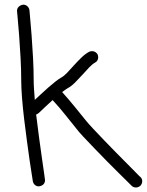

<svg xmlns="http://www.w3.org/2000/svg" viewBox="-20 -791 644 843"><path d="M356.4 -262.7Q367.2 -249 389.2 -225.6Q411.1 -202.1 437.5 -174.8Q463.9 -147.5 491.7 -119.1Q519.5 -90.8 542.5 -67.9Q565.4 -44.9 580.1 -29.8Q594.7 -14.6 595.7 -14.6Q604.5 -6.8 604.5 4.9Q604.5 14.6 596.7 24.4Q586.9 32.2 577.1 32.2Q565.4 32.2 557.6 24.4Q555.7 22.5 540 6.8Q524.4 -8.8 501 -31.7Q477.5 -54.7 449.7 -83Q421.9 -111.3 395 -139.2Q368.2 -167 346.2 -190.4Q324.2 -213.9 313.5 -228.5Q292 -254.9 265.6 -288.1Q239.3 -321.3 210.9 -351.6Q194.3 -336.9 179.2 -322.3Q164.1 -307.6 151.4 -295.9Q146.5 -291 138.7 -288.1Q144.5 -238.3 151.4 -188Q158.2 -137.7 164.1 -96.7Q169.9 -55.7 173.8 -29.3Q177.7 -2.9 177.7 0Q177.7 10.7 170.9 18.1Q164.1 25.4 150.4 27.3Q140.6 27.3 133.3 21Q126 14.6 124 3.9Q124 1 119.6 -24.4Q115.2 -49.8 109.9 -87.9Q104.5 -126 98.1 -173.3Q91.8 -220.7 85.9 -269Q80.1 -317.4 76.7 -361.3Q73.2 -405.3 73.2 -437.5Q73.2 -484.4 70.3 -537.1Q67.4 -589.8 64 -635.3Q60.5 -680.7 57.6 -710.9Q54.7 -741.2 54.7 -743.2Q54.7 -753.9 62 -761.2Q69.3 -768.6 82 -770.5Q92.8 -770.5 100.6 -763.2Q108.4 -755.9 109.4 -745.1Q109.4 -742.2 112.3 -711.9Q115.2 -681.6 118.7 -636.2Q122.1 -590.8 125 -538.1Q127.9 -485.4 127.9 -437.5Q127.9 -419.9 129.4 -398.9Q130.9 -377.9 132.8 -352.5Q144.5 -363.3 160.2 -377.9Q175.8 -392.6 191.9 -406.7Q208 -420.9 223.6 -433.1Q239.3 -445.3 250 -451.2Q260.7 -457 274.9 -471.7Q289.1 -486.3 302.7 -502Q320.3 -521.5 337.4 -538.1Q354.5 -554.7 371.1 -563.5Q377 -566.4 383.8 -566.4Q399.4 -566.4 408.2 -552.7Q411.1 -546.9 411.1 -539.1Q411.1 -532.2 407.7 -525.9Q404.3 -519.5 396.5 -515.6Q385.7 -509.8 371.6 -495.1Q357.4 -480.5 343.8 -464.8Q326.2 -445.3 309.6 -428.7Q293 -412.1 276.4 -403.3Q269.5 -399.4 252.9 -386.7Q281.2 -355.5 308.1 -322.3Q335 -289.1 356.4 -262.7Z"/></svg>

Font: Coming Soon
Style: Regular
Weight: 400
Designer: Dathan Boardman
Foundry: Open Window
Version: Version 1.000